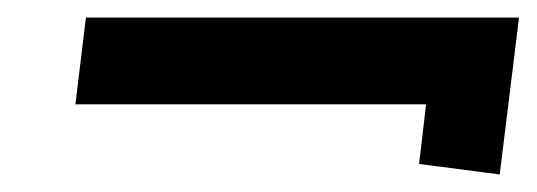

<svg xmlns="http://www.w3.org/2000/svg" viewBox="-20 -380 612 219"><path d="M550 -181 572 -360H78L66 -261H466L458 -193Z"/></svg>

Font: Bluebird
Style: SfBdObl
Weight: 700
Designer: Jasper
Foundry: Cannot Into Space Fonts
Version: Version 0.98